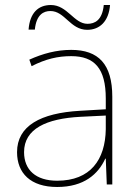

<svg xmlns="http://www.w3.org/2000/svg" viewBox="-20 -736 551 766"><path d="M94 -618H119C125 -678 154 -692 181 -692C239 -692 260 -617 328 -617C378 -617 414 -651 419 -716H394C388 -655 358 -641 329 -641C275 -641 249 -716 183 -716C132 -716 99 -684 94 -618ZM264 -537C205 -537 150 -522 97 -498L106 -472C163 -501 211 -512 264 -512C357 -512 402 -463 402 -343V-300L299 -294C142 -285 48 -234 48 -129C48 -45 102 10 208 10C316 10 372 -42 400 -103H402L406 0H428V-350C428 -480 373 -537 264 -537ZM301 -270 402 -275V-220C400 -99 341 -15 208 -15C123 -15 76 -58 76 -129C76 -222 165 -263 301 -270Z"/></svg>

Font: Noto Sans Syriac Eastern Thin
Style: Regular
Weight: 100
Designer: Patrick Giasson and the Monotype Design Team
Foundry: Monotype Imaging Inc.
Version: Version 3.001